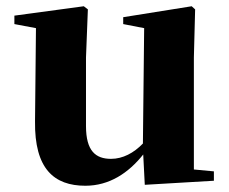

<svg xmlns="http://www.w3.org/2000/svg" viewBox="-20 -577 731 614"><path d="M443 14 664 1V-29L600 -35V-393L604 -547L593 -557L374 -522V-500L441 -487L437 -118C408 -88 373 -69 335 -69C286 -69 255 -94 255 -174V-393L261 -547L248 -557L26 -527V-500L95 -487L92 -189C90 -37 153 17 253 17C330 17 391 -24 438 -83Z"/></svg>

Font: Noto Serif CJK HK Black
Style: Regular
Weight: 900
Designer: Ryoko NISHIZUKA 西塚涼子 (kana & ideographs); Frank Grießhammer (Latin, Greek & Cyrillic); Wenlong ZHANG 张文龙 (bopomofo); San
Foundry: Adobe
Version: Version 2.001;hotconv 1.1.0;makeotfexe 2.6.0